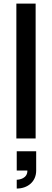

<svg xmlns="http://www.w3.org/2000/svg" viewBox="-20 -786 295 1090"><path d="M72.9 0V-765.6H182.3V0ZM185.4 182.3V72.9H75V182.3H135.4C136.5 227.1 89.6 234.4 75 234.4V284.4C136.5 284.4 185.4 245.8 185.4 182.3Z"/></svg>

Font: Manrope Semibold
Style: Regular
Weight: 600
Width: 4
Designer: Michael Sharanda
Foundry: Michael Sharanda
Version: Version 2.000;PS 002.000;hotconv 1.0.88;makeotf.lib2.5.64775